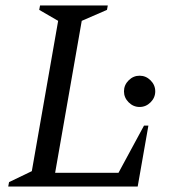

<svg xmlns="http://www.w3.org/2000/svg" viewBox="-20 -680 638 700"><path d="M10 0 13 -16 96 -56 192 -604 123 -644 126 -660H373L370 -644L278 -604L181 -50H412L505 -222H521L482 0ZM489 -290Q466 -290 449 -307Q432 -324 432 -347Q432 -370 449 -387Q466 -404 489 -404Q512 -404 529 -387Q546 -370 546 -347Q546 -324 529 -307Q512 -290 489 -290Z"/></svg>

Font: Spectral
Style: Italic
Weight: 400
Italic angle: -10°
Designer: Jean-Baptiste Levee
Foundry: Production Type
Version: Version 2.001